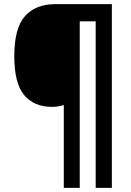

<svg xmlns="http://www.w3.org/2000/svg" viewBox="-20 -780 633 927"><path d="M520 127H442V-677H365V127H288V-273Q262 -264 231 -264Q145 -264 97 -320.5Q49 -377 49 -509Q49 -645 101 -702.5Q153 -760 246 -760H520Z"/></svg>

Font: Noto Sans Lao SemiCondensed
Style: Bold
Weight: 700
Width: 4
Designer: Monotype Design Team
Foundry: Monotype Imaging Inc.
Version: Version 2.003; ttfautohint (v1.8.4.7-5d5b)